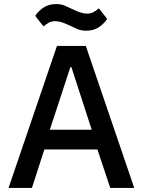

<svg xmlns="http://www.w3.org/2000/svg" viewBox="-20 -924 702 944"><path d="M522 0 459 -189H198L137 0H22L260 -698H402L640 0ZM331 -594H326L225 -286H431ZM404 -773Q379 -773 361 -781Q343 -789 326 -797Q303 -808 285.5 -814Q268 -820 252 -820Q235 -820 222 -813.5Q209 -807 194 -794L153 -846Q168 -869 193.5 -886.5Q219 -904 256 -904Q281 -904 299 -896Q317 -888 334 -880Q357 -869 374.5 -863Q392 -857 408 -857Q425 -857 438 -863.5Q451 -870 466 -883L507 -831Q492 -808 466.5 -790.5Q441 -773 404 -773Z"/></svg>

Font: IBM Plex Arabic Medium
Style: Regular
Weight: 500
Designer: Mike Abbink, Paul van der Laan, Pieter van Rosmalen, Wael Morcos, Khajak Apelian
Foundry: Bold Monday
Version: Version 1.0